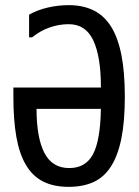

<svg xmlns="http://www.w3.org/2000/svg" viewBox="-20 -727 540 746"><path d="M32 -350V-387H372V-390Q372 -507 342.5 -570Q313 -633 247 -633Q210 -633 173.5 -620.5Q137 -608 105 -582H93V-670Q127 -689 167 -698Q207 -707 247 -707Q302 -707 343 -687Q384 -667 411 -624.5Q438 -582 451.5 -514.5Q465 -447 465 -351Q465 -255 451.5 -188.5Q438 -122 411 -80Q384 -38 343 -19.5Q302 -1 247 -1Q188 -1 147 -22Q106 -43 80.5 -86.5Q55 -130 43.5 -195.5Q32 -261 32 -350ZM122 -304Q122 -192 152.5 -133Q183 -74 249 -74Q313 -74 341.5 -128Q370 -182 372 -304Z"/></svg>

Font: D2Coding
Style: Regular
Weight: 400
Monospace: yes
Designer: Yong-Rak Park; Jeong-Hwan Yoon; Sang-Min Lee;
Foundry: NHN Corporation
Version: Version 1.3.2; Build 20180524